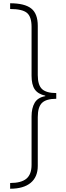

<svg xmlns="http://www.w3.org/2000/svg" viewBox="-20 -793 402 1174"><path d="M42 -773Q130 -773 170.5 -741.5Q211 -710 211 -635V-334Q211 -273 237 -248.5Q263 -224 324 -224V-189Q263 -189 237 -164Q211 -139 211 -77V221Q211 289 167.5 325Q124 361 42 361V326Q110 326 141.5 299.5Q173 273 173 215V-81Q173 -132 192 -164.5Q211 -197 257 -205V-208Q212 -218 192.5 -246.5Q173 -275 173 -330V-629Q173 -691 144.5 -714.5Q116 -738 42 -738Z"/></svg>

Font: Noto Sans Telugu SemiCondensed ExtraLight
Style: Regular
Weight: 200
Width: 4
Designer: Jelle Bosma - Monotype Design Team
Foundry: Monotype Imaging Inc.
Version: Version 2.005; ttfautohint (v1.8.4.7-5d5b)